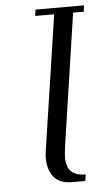

<svg xmlns="http://www.w3.org/2000/svg" viewBox="-52 -736 419 770"><g transform="rotate(-5 158.0 -351.0)"><path d="M109.9 -105Q109.9 -118.7 113.8 -143.1L193.8 -676.8H117.2L121.1 -702.1H315.9L313 -676.8H270L191.9 -150.9Q187 -114.3 187 -102.1Q187 -62 206.1 -43.9Q225.1 -25.9 264.2 -25.9L259.8 0H207Q155.8 0 132.8 -29.8Q109.9 -59.6 109.9 -105Z"/></g></svg>

Font: Dehuti Alt
Style: Italic
Weight: 400
Version: Version 1.2